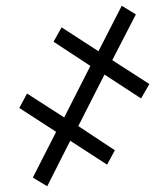

<svg xmlns="http://www.w3.org/2000/svg" viewBox="-20 -647 585 667"><path d="M94 -30 175 -189 47 -272 74 -322 203 -239 294 -418 166 -502 194 -552 322 -469 403 -627 452 -597 370 -438 499 -355 470 -305 343 -388 252 -209 379 -125 352 -75 224 -158 144 0Z"/></svg>

Font: Noto Serif Narrow
Style: Regular
Weight: 400
Width: 4
Designer: Monotype Design Team
Foundry: Monotype Imaging Inc.
Version: Version 1.001